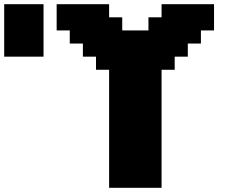

<svg xmlns="http://www.w3.org/2000/svg" viewBox="-20 -895 1165 915"><path d="M500 0H750V-562.5H812.5V-625H875V-687.5H937.5V-750H1000V-875H750V-812.5H687.5V-750H562.5V-812.5H500V-875H250V-750H312.5V-687.5H375V-625H437.5V-562.5H500ZM0 -625H187.5V-875H0Z"/></svg>

Font: Faithful 32x
Style: Bold
Weight: 400
Foundry: Faithful Resource Pack
Version: Version 1.0; January 27, 2023